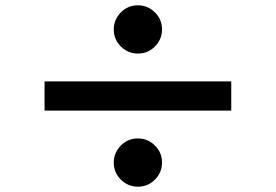

<svg xmlns="http://www.w3.org/2000/svg" viewBox="-20 -742 1040 724"><path d="M591 -631Q591 -594 564.5 -567Q538 -540 500 -540Q463 -540 436 -566.5Q409 -593 409 -631Q409 -668 435.5 -695Q462 -722 500 -722Q537 -722 564 -695.5Q591 -669 591 -631ZM852 -325H148V-435H852ZM591 -129Q591 -92 564.5 -65Q538 -38 500 -38Q463 -38 436 -64.5Q409 -91 409 -129Q409 -166 435.5 -193Q462 -220 500 -220Q537 -220 564 -193.5Q591 -167 591 -129Z"/></svg>

Font: Merged Yaku Han JP ExtraBold
Style: Regular
Weight: 800
Designer: Ryoko NISHIZUKA 西塚涼子 (kana, bopomofo & ideographs); Paul D. Hunt (Latin, Greek & Cyrillic); Sandoll Communications 산돌커뮤니
Foundry: Adobe
Version: Version 2.004